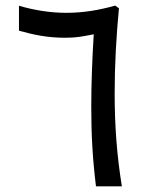

<svg xmlns="http://www.w3.org/2000/svg" viewBox="-20 -657 530 677"><path d="M208.5 -523.9C229 -523.9 245.6 -524.9 258.8 -526.9C271.5 -528.8 288.6 -531.7 310.5 -536.1C305.2 -447.8 301.8 -363.8 301.8 -280.3C301.8 -184.1 306.2 -99.1 318.4 0H409.7C392.1 -108.9 384.3 -213.4 384.3 -329.1C384.3 -428.7 390.1 -529.8 399.4 -627.9L386.2 -637.2C331.1 -622.1 276.9 -611.8 213.9 -611.8C154.8 -611.8 99.1 -621.6 46.9 -636.7V-548.8C97.2 -534.7 146.5 -523.9 208.5 -523.9Z"/></svg>

Font: Vazirmatn
Style: Regular
Weight: 400
Designer: Saber Rastikerdar
Foundry: Saber Rastikerdar
Version: Version 33.003